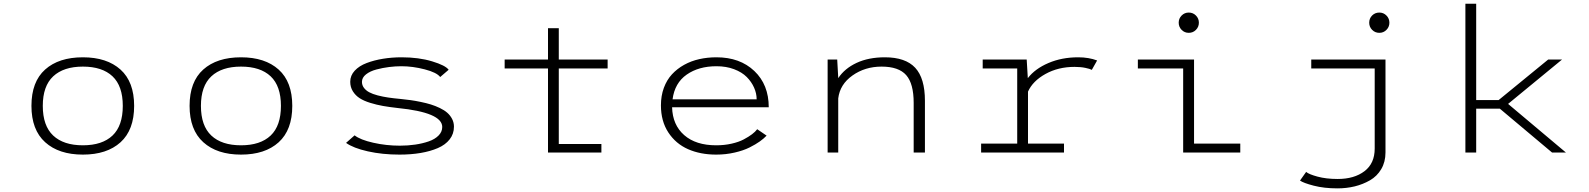

<svg xmlns="http://www.w3.org/2000/svg" viewBox="-20 -820 8540 1032"><path d="M149 -251Q149 -380.5 222.5 -446.2Q296 -512 425.5 -512Q554.5 -512 627.8 -446Q701 -380 701 -251Q701 -121.5 627.8 -55.2Q554.5 11 425.5 11Q296.5 11 222.8 -55.5Q149 -122 149 -251ZM640 -251Q640 -357.5 584.8 -409.8Q529.5 -462 425.5 -462Q322 -462 266 -409.8Q210 -357.5 210 -251Q210 -144 265.8 -91.5Q321.5 -39 425.5 -39Q529.5 -39 584.8 -91.5Q640 -144 640 -251Z M999 -251Q999 -380.5 1072.5 -446.2Q1146 -512 1275.5 -512Q1404.5 -512 1477.8 -446Q1551 -380 1551 -251Q1551 -121.5 1477.8 -55.2Q1404.5 11 1275.5 11Q1146.5 11 1072.8 -55.5Q999 -122 999 -251ZM1490 -251Q1490 -357.5 1434.8 -409.8Q1379.5 -462 1275.5 -462Q1172 -462 1116 -409.8Q1060 -357.5 1060 -251Q1060 -144 1115.8 -91.5Q1171.5 -39 1275.5 -39Q1379.5 -39 1434.8 -91.5Q1490 -144 1490 -251Z M2127.5 11Q2035 11 1957 -6.5Q1879 -24 1840 -52L1886 -92.5Q1916.5 -68.5 1986.2 -52.8Q2056 -37 2129.5 -37Q2172.5 -37 2211.8 -42.8Q2251 -48.5 2284.2 -60Q2317.5 -71.5 2337.2 -91.5Q2357 -111.5 2357 -137.5Q2357 -215.5 2117 -239.5Q2072.5 -244.5 2038.5 -250.5Q2004.5 -256.5 1969.8 -267.2Q1935 -278 1912.8 -292.5Q1890.5 -307 1876.5 -329.5Q1862.5 -352 1862.5 -380.5Q1862.5 -414 1886.5 -440Q1910.5 -466 1950.8 -481.2Q1991 -496.5 2038.8 -504.2Q2086.5 -512 2138.5 -512Q2231 -512 2302.8 -490.2Q2374.5 -468.5 2391.5 -445L2346 -406Q2327.5 -430.5 2263 -447.2Q2198.5 -464 2137.5 -464Q2105.5 -464 2071.5 -459.8Q2037.5 -455.5 2003.2 -446.5Q1969 -437.5 1947.2 -420.2Q1925.5 -403 1925.5 -380Q1925.5 -362 1936.2 -347.8Q1947 -333.5 1964.8 -324Q1982.5 -314.5 2010.2 -307.2Q2038 -300 2066.8 -295.8Q2095.5 -291.5 2134 -288Q2162.5 -285 2186.8 -281.8Q2211 -278.5 2241.2 -272.2Q2271.5 -266 2295.8 -258.5Q2320 -251 2344 -239.5Q2368 -228 2384 -214Q2400 -200 2410 -180.8Q2420 -161.5 2420 -139Q2420 -100.5 2397 -71Q2374 -41.5 2333.2 -24Q2292.5 -6.5 2240.8 2.2Q2189 11 2127.5 11Z M2983.5 -46H3212.5V0H2925.5V-452H2692.5V-500H2925.5V-668.5H2983.5V-500H3246V-452H2983.5Z M4100.5 -91Q4086 -75.5 4064 -59.8Q4042 -44 4008.5 -27.2Q3975 -10.5 3928 0.2Q3881 11 3829.5 11Q3744.5 11 3678.2 -18.2Q3612 -47.5 3572.2 -108.2Q3532.5 -169 3532.5 -253.5Q3532.5 -305 3548.2 -347.8Q3564 -390.5 3591.8 -420.5Q3619.5 -450.5 3657.2 -471.5Q3695 -492.5 3738.8 -502.2Q3782.5 -512 3831 -512Q3957 -512 4034.5 -438.5Q4112 -365 4112 -243.5H3592.5Q3595 -148.5 3657.5 -93.8Q3720 -39 3829.5 -39Q3873.5 -39 3912.2 -47.8Q3951 -56.5 3977.8 -70.8Q4004.5 -85 4022.2 -98.5Q4040 -112 4050 -125.5ZM3831 -464Q3735.5 -464 3671 -419Q3606.5 -374 3595 -286H4047Q4047 -318 4033.2 -349Q4019.5 -380 3993.8 -406Q3968 -432 3925.8 -448Q3883.5 -464 3831 -464Z M4428.5 0V-500H4480L4485.5 -402V-400Q4520 -452 4584.2 -482Q4648.5 -512 4736 -512Q4847 -512 4899.2 -455.8Q4951.5 -399.5 4951.5 -278V0H4891V-267Q4891 -370.5 4850.8 -416.2Q4810.5 -462 4718.5 -462Q4629.5 -462 4562 -414.2Q4494.5 -366.5 4485.5 -291V0Z M5505.5 -48H5699V0H5253.5V-48H5447.5V-452H5262V-500H5498.5L5504.5 -400Q5543.5 -450.5 5615.2 -481.2Q5687 -512 5775 -512Q5832 -512 5877 -495L5848.5 -444.5Q5839 -450 5813.8 -455.2Q5788.5 -460.5 5755.5 -460.5Q5668 -460.5 5599.5 -422.5Q5531 -384.5 5505.5 -327.5Z M6369.5 -643.5Q6347 -643.5 6331.2 -659.5Q6315.5 -675.5 6315.5 -698Q6315.5 -720.5 6331.2 -736.5Q6347 -752.5 6369.5 -752.5Q6392.5 -752.5 6408.2 -736.5Q6424 -720.5 6424 -698Q6424 -675.5 6408.2 -659.5Q6392.5 -643.5 6369.5 -643.5ZM6398 -48H6646.5V0H6339.5V-452H6096V-500H6398Z M7394 -643.5Q7371 -643.5 7355.2 -659.5Q7339.5 -675.5 7339.5 -698Q7339.5 -721 7355.2 -736.8Q7371 -752.5 7394 -752.5Q7416.5 -752.5 7432.2 -736.5Q7448 -720.5 7448 -698Q7448 -675.5 7432.2 -659.5Q7416.5 -643.5 7394 -643.5ZM7427 -500V-0.5Q7427 50.5 7404.2 89Q7381.5 127.5 7343.5 149.2Q7305.5 171 7261.5 181.8Q7217.5 192.5 7169 192.5Q7097 192.5 7041.2 178Q6985.5 163.5 6967.5 150.5L7000.5 104Q7014.5 116.5 7061.2 129.2Q7108 142 7170 142Q7259 142 7314 100.2Q7369 58.5 7369 -21.5V-452H7028V-500Z M8322.5 0 8041.5 -236H7914.5V0H7856.5V-800H7914.5V-282H8035L8301.5 -500H8376L8086 -261.5L8397 0Z"/></svg>

Font: League Mono Wide UltraLight
Style: Regular
Weight: 200
Width: 8
Designer: Tyler Finck
Foundry: The League of Moveable Type / Tyler Finck
Version: Version 2.210